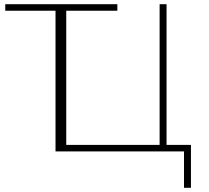

<svg xmlns="http://www.w3.org/2000/svg" viewBox="-20 -720 996 913"><path d="M244 0H855V173H888V-31H772V-700H739V-31H295V-669H538V-700H5V-669H244Z"/></svg>

Font: Chess Sans ExtraLight
Style: Regular
Weight: 275
Designer: Wolf Bōese
Foundry: Wolf Bōese
Version: Version 7.223;Glyphs 3.3 (3306)